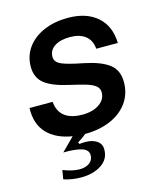

<svg xmlns="http://www.w3.org/2000/svg" viewBox="-116 -654 806 955"><g transform="rotate(-15 287.0 -177.0)"><path d="M511 -189Q511 -128 478 -82.5Q445 -37 387.5 -13Q330 11 259 11H258Q245 23 213 43L218 52Q230 50 249 50Q284 50 307 65.5Q330 81 330 110Q330 160 288 187.5Q246 215 184 215Q137 215 94 201L102 155Q150 174 186 174Q218 174 237.5 159.5Q257 145 257 120Q257 92 224 81.5Q191 71 129 72L195 6Q112 -7 66.5 -55Q21 -103 24 -185H143Q147 -135 179.5 -110Q212 -85 271 -85Q324 -85 357.5 -108Q391 -131 391 -168Q391 -188 375.5 -201Q360 -214 330.5 -223Q301 -232 244 -245Q162 -263 122.5 -293.5Q83 -324 83 -381Q83 -437 114 -479.5Q145 -522 199.5 -545.5Q254 -569 323 -569Q419 -569 474.5 -520Q530 -471 532 -384H421Q417 -429 387.5 -451.5Q358 -474 309 -474Q259 -474 229.5 -454.5Q200 -435 200 -401Q200 -374 231.5 -360Q263 -346 341 -331Q426 -314 468.5 -282.5Q511 -251 511 -189Z"/></g></svg>

Font: Open Sauce Sans SemiBold Italic
Style: Regular
Weight: 600
Italic angle: -10°
Designer: Alfredo Marco Pradil
Foundry: Creative Sauce Fz LLC
Version: Version 1.477